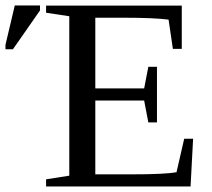

<svg xmlns="http://www.w3.org/2000/svg" viewBox="-55 -675 769 695"><path d="M111.8 -25.9 195.8 -39.1V-616.2L111.8 -628.9V-654.8H603V-498H570.8L555.2 -604Q500.5 -610.8 397 -610.8H290V-355H466.8L481.9 -433.1H513.2V-231.9H481.9L466.8 -311H290V-43.9H418.9Q544.9 -43.9 584 -51.8L611.8 -172.9H644L634.8 0H111.8ZM-35.2 -496.6V-512.7L-1.5 -655.3H89.8V-637.2L-8.3 -496.6Z"/></svg>

Font: Times New Roman
Style: Regular
Weight: 400
Designer: Steve Matteson
Foundry: Ascender Corporation
Version: Version 2.00.3